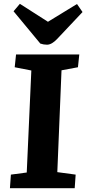

<svg xmlns="http://www.w3.org/2000/svg" viewBox="-20 -985 452 1005"><path d="M144 -616 57 -633 64 -700H395L388 -633L302 -617L280 -84L376 -71L371 0H32L37 -71L120 -82ZM51 -926 84 -965 231 -871 383 -964 412 -922 280 -782Q251 -751 226 -751Q208 -751 191 -757Z"/></svg>

Font: Literata 12pt
Style: Bold Italic
Weight: 700
Italic angle: -2°
Designer: Latin by Veronika Burian and Jose Scaglione. Greek by Irene Vlachou. Cyrillic by Vera Evstafieva
Foundry: TypeTogether
Version: Version 3.002